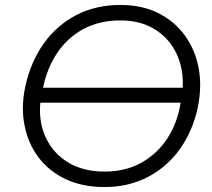

<svg xmlns="http://www.w3.org/2000/svg" viewBox="-20 -746 858 776"><path d="M402.5 10Q312.5 10 244.8 -22.2Q177 -54.5 135 -110.8Q93 -167 79 -240.5Q72.5 -273.5 72.5 -308Q72.5 -350.5 82 -395Q104 -496.5 157.2 -570.8Q210.5 -645 289.2 -685.5Q368 -726 466.5 -726Q554.5 -726 620.8 -692.5Q687 -659 728.5 -600.8Q770 -542.5 783.5 -467.5Q789 -435.5 789 -402Q789 -357.5 779 -310Q758.5 -215.5 706.8 -143.2Q655 -71 577.2 -30.5Q499.5 10 402.5 10ZM466.5 -663.5Q382 -663.5 317.8 -629Q253.5 -594.5 212 -533.2Q170.5 -472 154 -391.5H718.5Q719 -400 719 -408Q719 -476 692.5 -531Q663 -592 605.2 -627.8Q547.5 -663.5 466.5 -663.5ZM403 -52.5Q487 -52.5 551.5 -88.5Q616 -124.5 656.8 -187.2Q697.5 -250 710 -331H143Q141.5 -316 141.5 -301.5Q141.5 -239 166 -188Q196 -125 256.5 -88.8Q317 -52.5 403 -52.5Z"/></svg>

Font: Heraclito Light
Style: Italic
Weight: 300
Italic angle: -12°
Designer: Kostas Bartsokas (font) & Cristiano Sobral (main changes)
Foundry: Kostas Bartsokas (font) & Cristiano Sobral (main changes)
Version: Version 1.00;July 8, 2020;FontCreator 13.0.0.2655 64-bit